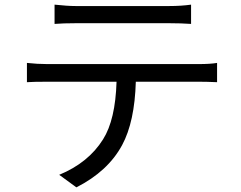

<svg xmlns="http://www.w3.org/2000/svg" viewBox="-20 -760 1040 827"><path d="M306 -660Q253 -660 215 -657V-740Q271 -734 305 -734H710Q760 -734 803 -740V-657Q760 -660 710 -660ZM837 -484Q885 -484 915 -489V-406Q871 -408 837 -408H565Q560 -235 506 -135Q445 -22 309 47L235 -7Q361 -59 424 -160Q477 -244 482 -408H183Q123 -408 96 -406V-489Q141 -484 183 -484Z"/></svg>

Font: KaiGen Gothic CN Regular
Style: Regular
Weight: 400
Designer: Ryoko NISHIZUKA  (kana & ideographs); Paul D. Hunt (Latin, Greek & Cyrillic); Wenlong ZHANG  (bopomofo); Sandoll Communi
Foundry: Adobe Systems Incorporated
Version: Version 1.002.20150501